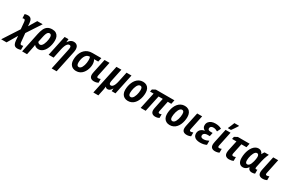

<svg xmlns="http://www.w3.org/2000/svg" viewBox="64 -2506 6676 4468"><g transform="rotate(30 3402.0 -272.0)"><path d="M-125 240.2 153.3 -189.5 136.2 -375.5Q132.8 -408.2 124 -423.3Q115.2 -438.5 96.7 -438.5Q86.9 -438.5 77.9 -436.3Q68.8 -434.1 59.1 -430.7L54.2 -541Q71.3 -547.4 94 -551Q116.7 -554.7 138.2 -554.7Q195.3 -554.7 222.7 -521Q250 -487.3 257.3 -418.9L263.7 -334L391.1 -545.4H536.6L288.1 -166L310.5 68.8Q314 100.1 323.7 112.3Q333.5 124.5 351.1 124.5Q359.9 124.5 371.8 121.8Q383.8 119.1 397 114.7V223.1Q376 231 353 235.6Q330.1 240.2 305.7 240.2Q268.1 240.2 243.7 225.6Q219.2 210.9 205.6 179.4Q191.9 147.9 186.5 97.2L176.3 -25.9L19 240.2Z M437.5 240.2 548.8 -289.6Q566.9 -375 594.7 -434.3Q622.6 -493.7 670.2 -524.7Q717.8 -555.7 793.5 -555.7Q853.5 -555.7 893.6 -531.7Q933.6 -507.8 954.1 -464.1Q974.6 -420.4 974.6 -361.8Q974.6 -310.1 964.6 -257.3Q954.6 -204.6 935.3 -156.7Q916 -108.9 887.5 -71.3Q858.9 -33.7 821.5 -12Q784.2 9.8 737.8 9.8Q699.2 9.8 670.7 -4.2Q642.1 -18.1 624 -41Q621.1 -12.7 615.7 16.6Q610.4 45.9 604 75.2L569.8 240.2ZM716.3 -102.1Q741.2 -102.1 760.7 -121.1Q780.3 -140.1 794.9 -170.4Q809.6 -200.7 819.3 -236.1Q829.1 -271.5 833.7 -304.7Q838.4 -337.9 838.4 -362.3Q838.4 -401.9 824.2 -423.3Q810.1 -444.8 784.7 -444.8Q759.8 -444.8 741.2 -428.5Q722.7 -412.1 708.5 -375.7Q694.3 -339.4 682.1 -279.8L653.3 -142.6Q662.6 -124.5 679 -113.3Q695.3 -102.1 716.3 -102.1Z M1231.4 240.2 1350.1 -319.3Q1354 -339.4 1356.9 -357.9Q1359.9 -376.5 1359.9 -391.1Q1359.9 -416.5 1349.4 -429Q1338.9 -441.4 1316.4 -441.4Q1288.1 -441.4 1265.9 -417.2Q1243.7 -393.1 1227.1 -351.3Q1210.4 -309.6 1198.7 -256.8L1145 0H1011.2L1127 -545.4H1230.5L1223.1 -460.9H1226.6Q1244.6 -489.7 1266.6 -511Q1288.6 -532.2 1314.9 -543.9Q1341.3 -555.7 1372.1 -555.7Q1409.7 -555.7 1438 -540.5Q1466.3 -525.4 1481.7 -495.1Q1497.1 -464.8 1497.1 -418.9Q1497.1 -400.9 1493.9 -378.2Q1490.7 -355.5 1485.4 -329.6L1364.7 240.2Z M1749.5 9.8Q1666 9.8 1616.7 -41.7Q1567.4 -93.3 1567.4 -187.5Q1567.4 -241.7 1578.6 -293.9Q1589.8 -346.2 1613.3 -391.6Q1636.7 -437 1673.1 -471.7Q1709.5 -506.3 1759 -525.9Q1808.6 -545.4 1872.6 -545.4H2112.8L2090.8 -439.9H1978Q1991.7 -419.4 2001.2 -387.2Q2010.7 -355 2010.7 -312Q2010.7 -276.9 2001.7 -233.9Q1992.7 -190.9 1973.4 -148.2Q1954.1 -105.5 1923.6 -69.6Q1893.1 -33.7 1849.9 -12Q1806.6 9.8 1749.5 9.8ZM1760.7 -101.1Q1783.7 -101.1 1802.5 -116.2Q1821.3 -131.3 1835.9 -157.5Q1850.6 -183.6 1860.6 -216.3Q1870.6 -249 1875.7 -284.9Q1880.9 -320.8 1880.9 -354.5Q1880.9 -381.3 1877.4 -402.3Q1874 -423.3 1868.2 -439.9H1855.5Q1814.9 -439.9 1785.9 -416.7Q1756.8 -393.6 1738.3 -356Q1719.7 -318.4 1710.7 -274.2Q1701.7 -230 1701.7 -188.5Q1701.7 -146.5 1716.3 -123.8Q1731 -101.1 1760.7 -101.1Z M2231.9 9.8Q2175.8 9.8 2143.6 -17.1Q2111.3 -43.9 2111.3 -103Q2111.3 -116.7 2113.8 -135.7Q2116.2 -154.8 2121.6 -180.2L2199.2 -545.4H2332.5L2253.4 -168.9Q2251 -158.2 2249.8 -149.2Q2248.5 -140.1 2248.5 -133.3Q2248.5 -118.2 2256.8 -110.4Q2265.1 -102.5 2280.3 -102.5Q2294.9 -102.5 2310.3 -106.9Q2325.7 -111.3 2342.8 -118.2V-15.6Q2320.8 -3.9 2291.7 2.9Q2262.7 9.8 2231.9 9.8Z M2351.6 240.2 2518.6 -545.4H2651.4L2584.5 -226.1Q2580.6 -206.5 2578.1 -189.5Q2575.7 -172.4 2575.7 -159.2Q2575.7 -132.3 2587.2 -118.2Q2598.6 -104 2619.1 -104Q2646.5 -104 2668 -125.2Q2689.5 -146.5 2706.1 -186.8Q2722.7 -227.1 2734.4 -283.7L2790 -545.4H2922.9L2807.6 0H2705.6L2710.4 -72.8H2707Q2691.4 -44.9 2674.1 -26.6Q2656.7 -8.3 2637.7 0.7Q2618.7 9.8 2597.2 9.8Q2576.7 9.8 2561.3 1Q2545.9 -7.8 2537.1 -21.5H2533.7Q2532.2 -7.8 2530.5 8.3Q2528.8 24.4 2526.6 41Q2524.4 57.6 2521 73.2L2485.8 240.2Z M3141.6 9.8Q3086.9 9.8 3046.4 -13.4Q3005.9 -36.6 2983.6 -80.1Q2961.4 -123.5 2961.4 -183.6Q2961.4 -233.9 2971.4 -286.1Q2981.4 -338.4 3002 -386.7Q3022.5 -435.1 3054.7 -473.1Q3086.9 -511.2 3131.1 -533.4Q3175.3 -555.7 3232.4 -555.7Q3287.6 -555.7 3327.6 -532.2Q3367.7 -508.8 3389.2 -464.6Q3410.6 -420.4 3410.6 -358.4Q3410.6 -306.6 3400.6 -254.4Q3390.6 -202.1 3369.9 -154.5Q3349.1 -106.9 3317.4 -70.1Q3285.6 -33.2 3241.7 -11.7Q3197.8 9.8 3141.6 9.8ZM3154.8 -101.1Q3177.7 -101.1 3196.8 -116.9Q3215.8 -132.8 3230.5 -160.2Q3245.1 -187.5 3255.4 -221.2Q3265.6 -254.9 3271 -290.5Q3276.4 -326.2 3276.4 -358.9Q3276.4 -384.8 3270.8 -404.1Q3265.1 -423.3 3252.4 -434.1Q3239.7 -444.8 3218.8 -444.8Q3194.3 -444.8 3174.6 -427Q3154.8 -409.2 3139.9 -380.1Q3125 -351.1 3115.2 -316.4Q3105.5 -281.7 3100.6 -246.8Q3095.7 -211.9 3095.7 -183.1Q3095.7 -143.6 3110.4 -122.3Q3125 -101.1 3154.8 -101.1Z M3876 8.8Q3821.3 8.8 3791 -19.5Q3760.7 -47.9 3760.7 -102.1Q3760.7 -117.2 3763.2 -134.5Q3765.6 -151.9 3769.5 -169.4L3825.2 -438.5H3712.4L3619.1 0H3484.4L3578.6 -438.5H3482.9L3496.1 -501.5L3577.6 -545.4H4076.7L4054.2 -438.5H3959.5L3902.3 -163.6Q3900.9 -155.8 3899.7 -148.2Q3898.4 -140.6 3898.4 -133.3Q3898.4 -117.7 3906.2 -110.1Q3914.1 -102.5 3929.2 -102.5Q3942.9 -102.5 3956.1 -106.4Q3969.2 -110.4 3981.4 -116.7V-16.1Q3961.4 -4.9 3934.8 2Q3908.2 8.8 3876 8.8Z M4264.6 9.8Q4210 9.8 4169.4 -13.4Q4128.9 -36.6 4106.7 -80.1Q4084.5 -123.5 4084.5 -183.6Q4084.5 -233.9 4094.5 -286.1Q4104.5 -338.4 4125 -386.7Q4145.5 -435.1 4177.7 -473.1Q4210 -511.2 4254.2 -533.4Q4298.3 -555.7 4355.5 -555.7Q4410.6 -555.7 4450.7 -532.2Q4490.7 -508.8 4512.2 -464.6Q4533.7 -420.4 4533.7 -358.4Q4533.7 -306.6 4523.7 -254.4Q4513.7 -202.1 4492.9 -154.5Q4472.2 -106.9 4440.4 -70.1Q4408.7 -33.2 4364.7 -11.7Q4320.8 9.8 4264.6 9.8ZM4277.8 -101.1Q4300.8 -101.1 4319.8 -116.9Q4338.9 -132.8 4353.5 -160.2Q4368.2 -187.5 4378.4 -221.2Q4388.7 -254.9 4394 -290.5Q4399.4 -326.2 4399.4 -358.9Q4399.4 -384.8 4393.8 -404.1Q4388.2 -423.3 4375.5 -434.1Q4362.8 -444.8 4341.8 -444.8Q4317.4 -444.8 4297.6 -427Q4277.8 -409.2 4262.9 -380.1Q4248 -351.1 4238.3 -316.4Q4228.5 -281.7 4223.6 -246.8Q4218.8 -211.9 4218.8 -183.1Q4218.8 -143.6 4233.4 -122.3Q4248 -101.1 4277.8 -101.1Z M4721.2 9.8Q4665 9.8 4632.8 -17.1Q4600.6 -43.9 4600.6 -103Q4600.6 -116.7 4603 -135.7Q4605.5 -154.8 4610.8 -180.2L4688.5 -545.4H4821.8L4742.7 -168.9Q4740.2 -158.2 4739 -149.2Q4737.8 -140.1 4737.8 -133.3Q4737.8 -118.2 4746.1 -110.4Q4754.4 -102.5 4769.5 -102.5Q4784.2 -102.5 4799.6 -106.9Q4814.9 -111.3 4832 -118.2V-15.6Q4810.1 -3.9 4781 2.9Q4752 9.8 4721.2 9.8Z M5081.1 9.8Q5023.4 9.8 4981.7 -5.9Q4939.9 -21.5 4917.7 -52.5Q4895.5 -83.5 4895.5 -128.9Q4895.5 -170.4 4912.6 -202.6Q4929.7 -234.9 4961.9 -256.3Q4994.1 -277.8 5040 -285.6L5040.5 -289.6Q5011.7 -301.8 4992.4 -327.9Q4973.1 -354 4973.1 -394.5Q4973.1 -446.8 5000.2 -482.9Q5027.3 -519 5073.2 -537.4Q5119.1 -555.7 5175.3 -555.7Q5227.1 -555.7 5269.3 -545.4Q5311.5 -535.2 5345.7 -513.7L5296.4 -414.6Q5269 -431.2 5240.7 -440.7Q5212.4 -450.2 5180.2 -450.2Q5143.6 -450.2 5120.6 -432.9Q5097.7 -415.5 5097.7 -382.3Q5097.7 -356.4 5116.9 -344.2Q5136.2 -332 5175.3 -332H5226.6L5206.1 -235.4H5147.9Q5114.3 -235.4 5088.9 -225.8Q5063.5 -216.3 5049.6 -198.5Q5035.6 -180.7 5035.6 -155.8Q5035.6 -128.9 5054 -113.8Q5072.3 -98.6 5109.4 -98.6Q5151.4 -98.6 5185.3 -109.6Q5219.2 -120.6 5251 -137.7V-26.9Q5216.3 -8.8 5174.1 0.5Q5131.8 9.8 5081.1 9.8Z M5483.9 9.8Q5427.7 9.8 5395.5 -17.1Q5363.3 -43.9 5363.3 -103Q5363.3 -116.7 5365.7 -135.7Q5368.2 -154.8 5373.5 -180.2L5451.2 -545.4H5584.5L5505.4 -168.9Q5502.9 -158.2 5501.7 -149.2Q5500.5 -140.1 5500.5 -133.3Q5500.5 -118.2 5508.8 -110.4Q5517.1 -102.5 5532.2 -102.5Q5546.9 -102.5 5562.3 -106.9Q5577.6 -111.3 5594.7 -118.2V-15.6Q5572.8 -3.9 5543.7 2.9Q5514.6 9.8 5483.9 9.8ZM5479 -606 5480.5 -620.1Q5488.3 -634.8 5497.8 -656.2Q5507.3 -677.7 5517.3 -701.4Q5527.3 -725.1 5535.9 -746.8Q5544.4 -768.6 5550.3 -784.2H5674.8L5673.8 -773.4Q5664.1 -756.8 5650.4 -735.6Q5636.7 -714.4 5621.3 -691.4Q5606 -668.5 5590.6 -646.5Q5575.2 -624.5 5560.5 -606Z M5863.3 10.3Q5805.7 10.3 5772.7 -17.1Q5739.7 -44.4 5739.7 -105.5Q5739.7 -120.1 5741.9 -137.9Q5744.1 -155.8 5748 -175.3L5804.7 -438.5H5687.5L5700.7 -501L5780.8 -545.4H6096.7L6073.7 -438.5H5938L5880.4 -168Q5878.9 -159.2 5877.7 -150.9Q5876.5 -142.6 5876.5 -135.7Q5876.5 -118.7 5885.7 -110.4Q5895 -102.1 5912.1 -102.1Q5926.8 -102.1 5942.6 -106.7Q5958.5 -111.3 5975.1 -117.7V-15.1Q5952.6 -3.4 5923.3 3.4Q5894 10.3 5863.3 10.3Z M6229 9.8Q6170.9 9.8 6134.5 -35.2Q6098.1 -80.1 6098.1 -168Q6098.1 -226.6 6108.9 -282.7Q6119.6 -338.9 6140.1 -388.2Q6160.6 -437.5 6189.9 -475.1Q6219.2 -512.7 6256.1 -534.2Q6293 -555.7 6336.4 -555.7Q6379.9 -555.7 6408.4 -533.9Q6437 -512.2 6452.6 -473.6H6456.1Q6461.9 -486.3 6469 -499.5Q6476.1 -512.7 6483.9 -524.9Q6491.7 -537.1 6499.5 -545.4H6613.8Q6601.6 -520 6587.9 -486.6Q6574.2 -453.1 6562 -414.1Q6549.8 -375 6540.5 -333L6506.3 -170.4Q6503.9 -160.2 6502.4 -150.1Q6501 -140.1 6501 -132.8Q6501 -117.7 6507.6 -111.6Q6514.2 -105.5 6525.4 -105.5Q6531.7 -105.5 6540 -107.4Q6548.3 -109.4 6555.7 -112.8V-5.4Q6542 0 6520.3 4.9Q6498.5 9.8 6478 9.8Q6442.4 9.8 6420.2 -1.2Q6397.9 -12.2 6386.7 -30.5Q6375.5 -48.8 6372.1 -70.8H6368.7Q6351.1 -47.9 6331.1 -29.5Q6311 -11.2 6286.1 -0.7Q6261.2 9.8 6229 9.8ZM6285.2 -100.6Q6312.5 -100.6 6333 -121.3Q6353.5 -142.1 6367.9 -175Q6382.3 -208 6391.1 -243.7Q6399.9 -280.3 6404.8 -311.3Q6409.7 -342.3 6409.7 -366.7Q6409.7 -403.3 6396.5 -423.6Q6383.3 -443.8 6356.4 -443.8Q6334 -443.8 6315.2 -426.3Q6296.4 -408.7 6281.5 -379.9Q6266.6 -351.1 6256.1 -316.4Q6245.6 -281.7 6240 -247.1Q6234.4 -212.4 6234.4 -183.6Q6234.4 -141.6 6247.1 -121.1Q6259.8 -100.6 6285.2 -100.6Z M6764.2 9.8Q6708 9.8 6675.8 -17.1Q6643.6 -43.9 6643.6 -103Q6643.6 -116.7 6646 -135.7Q6648.4 -154.8 6653.8 -180.2L6731.4 -545.4H6864.7L6785.6 -168.9Q6783.2 -158.2 6782 -149.2Q6780.8 -140.1 6780.8 -133.3Q6780.8 -118.2 6789.1 -110.4Q6797.4 -102.5 6812.5 -102.5Q6827.1 -102.5 6842.5 -106.9Q6857.9 -111.3 6875 -118.2V-15.6Q6853 -3.9 6824 2.9Q6794.9 9.8 6764.2 9.8Z"/></g></svg>

Font: Open Sans SemiCondensed
Style: Bold Italic
Weight: 700
Width: 4
Italic angle: -12°
Designer: Monotype Design Team
Foundry: Monotype Imaging Inc.
Version: Version 3.003